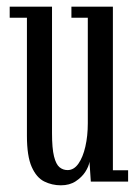

<svg xmlns="http://www.w3.org/2000/svg" viewBox="-20 -543 414 574"><path d="M162 11Q135.5 11 112.2 -0.5Q89 -12 74.8 -44Q60.5 -76 60.5 -137V-490H9V-523H135.5V-145Q135.5 -99.5 141.5 -75.5Q147.5 -51.5 158 -43Q168.5 -34.5 182 -34.5Q201 -34.5 214.5 -53.8Q228 -73 235.2 -104.8Q242.5 -136.5 242.5 -174.5V-490H193.5V-523H317.5V-34H363V0H251.5L247.5 -59.5Q245.5 -45.5 235 -29.2Q224.5 -13 206.2 -1Q188 11 162 11Z"/></svg>

Font: Imbue Thin 10pt
Style: Regular
Weight: 400
Version: Version 1.102